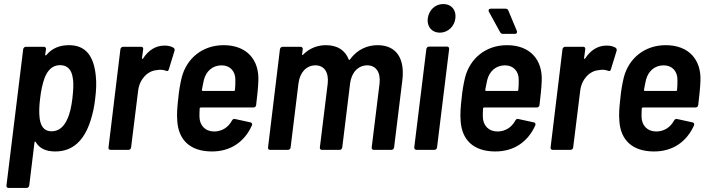

<svg xmlns="http://www.w3.org/2000/svg" viewBox="-20 -743 3509 952"><path d="M455 -367C445 -467 404 -519 322 -519C276 -519 238 -504 210 -470C207 -467 204 -468 204 -472L208 -499C209 -506 204 -511 198 -511H108C102 -511 96 -506 95 -499L12 177C11 184 16 189 22 189H112C118 189 124 184 125 177L151 -37C152 -41 155 -43 157 -39C176 -6 209 8 254 8C340 8 397 -45 429 -145C440 -179 448 -216 452 -254C457 -294 459 -330 455 -367ZM313 -151C297 -115 272 -92 236 -92C199 -92 183 -116 177 -153C173 -182 174 -217 179 -255C183 -293 191 -328 201 -356C216 -395 240 -420 278 -420C316 -420 336 -395 341 -355C346 -327 343 -292 339 -255C334 -215 327 -180 313 -151Z M796 -517C750 -517 715 -492 690 -454C687 -449 684 -450 684 -455L690 -499C691 -506 687 -511 680 -511H590C584 -511 578 -506 577 -499L518 -12C517 -5 521 0 528 0H617C624 0 629 -5 630 -12L665 -294C672 -351 712 -391 755 -395C774 -399 791 -397 803 -392C810 -389 815 -391 817 -399L845 -490C847 -496 846 -502 841 -506C831 -512 817 -517 796 -517Z M1043 -91C997 -91 970 -121 969 -164C969 -176 969 -190 970 -205C970 -208 973 -210 976 -210H1236C1243 -210 1249 -214 1250 -222C1254 -257 1260 -306 1261 -341C1266 -446 1204 -519 1089 -519C985 -519 906 -455 881 -359C874 -330 867 -292 864 -256C859 -214 856 -177 859 -143C865 -50 922 8 1031 8C1123 8 1192 -39 1229 -121C1232 -129 1229 -134 1223 -136L1145 -153C1139 -155 1133 -151 1130 -145C1112 -112 1082 -92 1043 -91ZM1079 -419C1121 -419 1148 -389 1147 -346C1147 -331 1147 -314 1145 -297C1145 -294 1143 -292 1140 -292H986C983 -292 981 -294 981 -297C985 -315 987 -332 991 -347C1002 -390 1034 -419 1079 -419Z M1852 -519C1806 -519 1754 -501 1717 -450C1714 -445 1711 -445 1709 -448C1692 -493 1654 -519 1596 -519C1558 -519 1516 -506 1483 -472C1480 -469 1477 -470 1478 -474L1481 -499C1482 -506 1477 -511 1471 -511H1381C1375 -511 1369 -506 1368 -499L1309 -12C1308 -5 1312 0 1319 0H1408C1415 0 1420 -5 1421 -12L1460 -330C1467 -385 1500 -419 1544 -419C1587 -419 1611 -385 1605 -329L1566 -12C1565 -5 1569 0 1576 0H1664C1671 0 1676 -5 1677 -12L1716 -330C1723 -385 1757 -419 1801 -419C1844 -419 1868 -385 1862 -329L1823 -12C1822 -5 1826 0 1833 0H1921C1928 0 1933 -5 1934 -12L1975 -345C1988 -454 1945 -519 1852 -519Z M2161 -581C2200 -581 2233 -611 2238 -652C2243 -694 2218 -723 2178 -723C2138 -723 2107 -694 2101 -652C2096 -611 2121 -581 2161 -581ZM2045 0H2134C2141 0 2146 -5 2147 -12L2207 -500C2208 -507 2203 -512 2197 -512H2107C2101 -512 2095 -507 2094 -500L2034 -12C2034 -5 2038 0 2045 0Z M2543 -589 2500 -692C2498 -697 2492 -700 2486 -700H2414C2404 -700 2400 -693 2404 -685L2460 -583C2463 -578 2467 -575 2473 -575H2533C2542 -575 2545 -581 2543 -589ZM2448 -91C2402 -91 2375 -121 2374 -164C2374 -176 2374 -190 2375 -205C2375 -208 2378 -210 2381 -210H2641C2648 -210 2654 -214 2655 -222C2659 -257 2665 -306 2666 -341C2671 -446 2609 -519 2494 -519C2390 -519 2311 -455 2286 -359C2279 -330 2272 -292 2269 -256C2264 -214 2261 -177 2264 -143C2270 -50 2327 8 2436 8C2528 8 2597 -39 2634 -121C2637 -129 2634 -134 2628 -136L2550 -153C2544 -155 2538 -151 2535 -145C2517 -112 2487 -92 2448 -91ZM2484 -419C2526 -419 2553 -389 2552 -346C2552 -331 2552 -314 2550 -297C2550 -294 2548 -292 2545 -292H2391C2388 -292 2386 -294 2386 -297C2390 -315 2392 -332 2396 -347C2407 -390 2439 -419 2484 -419Z M2988 -517C2942 -517 2907 -492 2882 -454C2879 -449 2876 -450 2876 -455L2882 -499C2883 -506 2879 -511 2872 -511H2782C2776 -511 2770 -506 2769 -499L2710 -12C2709 -5 2713 0 2720 0H2809C2816 0 2821 -5 2822 -12L2857 -294C2864 -351 2904 -391 2947 -395C2966 -399 2983 -397 2995 -392C3002 -389 3007 -391 3009 -399L3037 -490C3039 -496 3038 -502 3033 -506C3023 -512 3009 -517 2988 -517Z M3235 -91C3189 -91 3162 -121 3161 -164C3161 -176 3161 -190 3162 -205C3162 -208 3165 -210 3168 -210H3428C3435 -210 3441 -214 3442 -222C3446 -257 3452 -306 3453 -341C3458 -446 3396 -519 3281 -519C3177 -519 3098 -455 3073 -359C3066 -330 3059 -292 3056 -256C3051 -214 3048 -177 3051 -143C3057 -50 3114 8 3223 8C3315 8 3384 -39 3421 -121C3424 -129 3421 -134 3415 -136L3337 -153C3331 -155 3325 -151 3322 -145C3304 -112 3274 -92 3235 -91ZM3271 -419C3313 -419 3340 -389 3339 -346C3339 -331 3339 -314 3337 -297C3337 -294 3335 -292 3332 -292H3178C3175 -292 3173 -294 3173 -297C3177 -315 3179 -332 3183 -347C3194 -390 3226 -419 3271 -419Z"/></svg>

Font: Barlow Semi Condensed SemiBold
Style: Italic
Weight: 600
Width: 4
Italic angle: -7°
Designer: Jeremy Tribby
Foundry: Tribby Type
Version: Version 1.422;hotconv 1.0.109;makeotfexe 2.5.65596